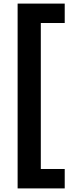

<svg xmlns="http://www.w3.org/2000/svg" viewBox="-20 -888 406 1068"><path d="M78 -868H340V-760H207V52H340V160H78Z"/></svg>

Font: Encode Sans Normal
Style: Bold
Weight: 700
Designer: Pablo Impallari, Andres Torresi
Foundry: Pablo Impallari, Andres Torresi
Version: Version 1.000; ttfautohint (v1.00) -l 8 -r 50 -G 200 -x 14 -